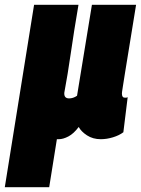

<svg xmlns="http://www.w3.org/2000/svg" viewBox="-70 -570 587 800"><path d="M-50 210 72 -550H257Q238 -439 225 -348.5Q212 -258 198 -184Q196 -160 218 -160Q235 -160 251 -171L313 -550H497Q480 -443 468.5 -374.5Q457 -306 451 -267Q445 -228 442 -210Q439 -192 438.5 -187Q438 -182 438 -180Q438 -163 450 -163Q452 -163 455 -163Q458 -163 462 -165L444 -19Q427 -6 401 2Q375 10 350 10Q317 10 292.5 -6Q268 -22 258 -41Q237 -13 215 -1.5Q193 10 175 10Q172 10 167 10L135 210Z"/></svg>

Font: Georama Semi Condensed Black
Style: Italic
Weight: 900
Width: 4
Italic angle: -9°
Designer: Jean-Baptiste Levee
Foundry: Production Type
Version: Version 1.000